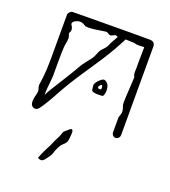

<svg xmlns="http://www.w3.org/2000/svg" viewBox="-122 -540 734 830"><g transform="rotate(20 245.0 -125.0)"><path d="M431 0Q424 0 418.5 -5.5Q413 -11 413 -21V-85Q413 -90 415 -94.5Q417 -99 418 -103Q419 -107 419.5 -110Q420 -113 420 -116Q420 -127 416 -135.5Q412 -144 412 -157Q412 -165 413 -182.5Q414 -200 415 -219.5Q416 -239 417 -254.5Q418 -270 418 -274Q412 -285 412.5 -297Q413 -309 413 -319Q413 -326 413 -347Q413 -368 414 -410Q414 -412 398 -410.5Q382 -409 369 -413Q368 -414 358.5 -414Q349 -414 340 -414.5Q331 -415 329 -415Q328 -415 327 -415Q312 -386 296 -358Q280 -330 259 -297.5Q238 -265 208 -221Q162 -153 130 -94Q98 -35 78 -9Q67 5 52 -2Q40 -7 40 -26Q40 -31 41 -39Q42 -47 43 -50Q45 -55 47 -66Q49 -77 47 -83Q45 -87 43.5 -94.5Q42 -102 43 -105Q49 -143 50.5 -174Q52 -205 52 -239V-429Q52 -435 58.5 -441.5Q65 -448 70 -448Q72 -448 97.5 -448.5Q123 -449 162 -449Q201 -449 245 -449.5Q289 -450 328.5 -450Q368 -450 394.5 -450Q421 -450 425 -450Q450 -450 450 -426V-22Q450 -11 444 -5.5Q438 0 431 0ZM86 -164Q86 -153 84 -135Q82 -117 80.5 -99Q79 -81 80 -70Q86 -84 100.5 -107Q115 -130 131.5 -156.5Q148 -183 162 -206Q176 -229 183 -242Q187 -249 196.5 -261Q206 -273 215.5 -285.5Q225 -298 227 -304Q235 -327 242.5 -335.5Q250 -344 257.5 -352Q265 -360 273 -381Q274 -382 279.5 -392.5Q285 -403 291 -413Q286 -417 281 -417Q277 -417 273.5 -415Q270 -413 266 -411Q262 -409 260 -409Q253 -409 246.5 -414Q240 -419 232 -417Q229 -417 215.5 -414.5Q202 -412 185.5 -410Q169 -408 157 -408Q144 -408 141 -411Q137 -413 131 -416.5Q125 -420 116 -420Q111 -420 104.5 -418Q98 -416 90 -411Q86 -408 84 -403Q82 -398 86 -393Q93 -383 93 -373Q93 -365 87 -357Q93 -344 93 -333Q93 -324 91 -315.5Q89 -307 88 -297Q87 -286 86.5 -268.5Q86 -251 86 -230ZM314 -151Q310 -151 299 -150.5Q288 -150 278 -152Q268 -154 266 -159Q265 -167 263.5 -177Q262 -187 270 -197Q274 -204 286 -213.5Q298 -223 305 -218Q325 -209 325 -178Q325 -171 322.5 -161Q320 -151 314 -151ZM299 -175Q301 -175 301.5 -178Q302 -181 302 -183Q302 -191 298 -194Q296 -196 292.5 -192.5Q289 -189 288 -187Q286 -185 286 -182.5Q286 -180 286 -177Q287 -175 292.5 -175Q298 -175 299 -175ZM168 198Q166 201 157.5 200Q149 199 146 194Q160 159 170 141.5Q180 124 188 103Q194 91 199.5 80Q205 69 208 58Q210 51 220 43.5Q230 36 235 31Q241 27 244.5 32Q248 37 247 48Q246 65 244 78Q242 91 229 102Q216 113 210 129Q203 143 201.5 150.5Q200 158 191 172Q189 174 180.5 186Q172 198 168 198Z"/></g></svg>

Font: Sankofa Display
Style: Regular
Weight: 400
Designer: Batsirai Madzonga
Foundry: Batsirai Madzonga
Version: Version 1.000; ttfautohint (v1.8.4.7-5d5b)